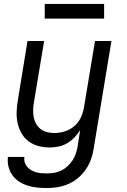

<svg xmlns="http://www.w3.org/2000/svg" viewBox="-20 -737 640 970"><path d="M217 213Q192 213 167 210.5Q142 208 119 200.5Q96 193 76 180Q56 167 42.5 148Q29 129 23 105Q17 81 20 56H103Q101 70 105 83Q109 96 117.5 106Q126 116 137.5 122.5Q149 129 162 133Q175 137 189 138Q203 139 217 139Q235 139 253.5 136Q272 133 289.5 124.5Q307 116 321.5 102.5Q336 89 346.5 73Q357 57 363 39Q369 21 372 3L385 -80Q373 -60 356 -42.5Q339 -25 318.5 -13Q298 -1 275 3.5Q252 8 230 8Q201 8 173.5 0.5Q146 -7 124 -23.5Q102 -40 88.5 -64Q75 -88 69 -115Q63 -142 64 -171.5Q65 -201 70 -230L119 -530H203L151 -218Q148 -199 147.5 -180Q147 -161 150.5 -143.5Q154 -126 163 -110.5Q172 -95 186 -84.5Q200 -74 218 -69.5Q236 -65 255 -65Q272 -65 289.5 -68.5Q307 -72 323.5 -79.5Q340 -87 354.5 -99Q369 -111 379 -126.5Q389 -142 395 -159Q401 -176 404 -193L460 -530H543L453 15Q449 42 439.5 68.5Q430 95 413.5 119Q397 143 374.5 162Q352 181 325.5 192.5Q299 204 271.5 208.5Q244 213 217 213ZM206 -643V-717H506V-643Z"/></svg>

Font: Iosevka Curly Extended
Style: Italic
Weight: 400
Width: 7
Italic angle: -9°
Monospace: yes
Designer: Belleve Invis
Foundry: Belleve Invis
Version: Version 11.1.0; ttfautohint (v1.8.3)